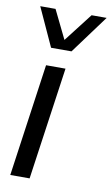

<svg xmlns="http://www.w3.org/2000/svg" viewBox="-86 -795 490 840"><g transform="rotate(10 159.0 -375.0)"><path d="M22.9 -750H90.8L152.8 -623L251 -750H317.9L191.9 -579.1H101.1ZM92.8 -500H179.2L107.9 0H22Z"/></g></svg>

Font: Oakes Grotesk
Style: Italic
Weight: 400
Italic angle: -8°
Designer: Samuel Oakes
Foundry: Samuel Oakes
Version: Version 1.000;PS 001.000;hotconv 1.0.88;makeotf.lib2.5.64775